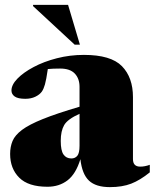

<svg xmlns="http://www.w3.org/2000/svg" viewBox="-20 -752 634 787"><path d="M594 -45.5Q554.5 -13.5 517.8 0.8Q481 15 430.5 15Q373 15 344.8 -11.5Q316.5 -38 309.5 -99.5Q291 -39 256.8 -12.8Q222.5 13.5 174.5 13.5Q96 13.5 58.8 -23.8Q21.5 -61 21.5 -121Q21.5 -150.5 31.5 -174.2Q41.5 -198 70.5 -219.8Q99.5 -241.5 156 -264.2Q212.5 -287 306 -314.5V-396Q306 -430 286.5 -450.5Q267 -471 226.5 -471Q197 -471 176 -469Q169.5 -424 164.2 -405.8Q159 -387.5 151.5 -376.5Q142.5 -364 124.8 -355.5Q107 -347 84 -347Q53.5 -347 40.2 -356.5Q27 -366 27 -381Q27 -404.5 51.5 -429.8Q76 -455 117.8 -477.2Q159.5 -499.5 213 -513.2Q266.5 -527 324 -527Q434.5 -527 479.8 -480.8Q525 -434.5 525 -354V-100Q525 -69 554.5 -69Q574 -69 594 -76.5ZM229 -174.5Q229 -135 240.2 -118.8Q251.5 -102.5 272.5 -102.5Q288 -102.5 297 -113.5Q306 -124.5 306 -154.5V-285.5Q257 -263.5 243 -239.2Q229 -215 229 -174.5ZM307.5 -569H286L115.5 -727V-732H259Z"/></svg>

Font: Newsreader Display ExtraBold
Style: Regular
Weight: 800
Designer: Hugues Gentile
Foundry: Production Type
Version: Version 1.001